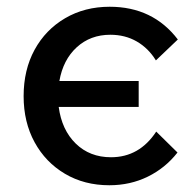

<svg xmlns="http://www.w3.org/2000/svg" viewBox="-20 -533 581 569"><path d="M304 16Q230 16 172.5 -18Q115 -52 82.5 -111.5Q50 -171 50 -248Q50 -326 82.5 -385.5Q115 -445 173 -479Q231 -513 305 -513Q433 -513 507 -416L442 -354Q420 -390 385.5 -410Q351 -430 307 -430Q248 -430 207.5 -393Q167 -356 156 -293H391V-216H154Q163 -148 204.5 -107.5Q246 -67 309 -67Q393 -67 443 -143L506 -81Q470 -35 418 -9.5Q366 16 304 16Z"/></svg>

Font: Wix Madefor Text Medium
Style: Regular
Weight: 500
Designer: Dalton Maag Ltd
Foundry: Dalton Maag Ltd
Version: Version 3.100